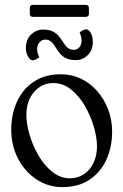

<svg xmlns="http://www.w3.org/2000/svg" viewBox="-20 -755 505 786"><path d="M235 11Q177 11 129.5 -20.5Q82 -52 54 -105.5Q26 -159 26 -224Q26 -286 49 -337.5Q72 -389 117.5 -420Q163 -451 230 -451Q273 -451 311 -433Q349 -415 377.5 -382.5Q406 -350 422.5 -307.5Q439 -265 439 -216Q439 -154 416 -102.5Q393 -51 347.5 -20Q302 11 235 11ZM267 -25Q298 -25 323 -41.5Q348 -58 362.5 -87.5Q377 -117 377 -156Q377 -192 364 -236.5Q351 -281 327.5 -321.5Q304 -362 271 -388.5Q238 -415 198 -415Q152 -415 120 -379Q88 -343 88 -284Q88 -248 101 -203.5Q114 -159 137.5 -118.5Q161 -78 194 -51.5Q227 -25 267 -25ZM238 -583Q249 -565 259 -558Q269 -551 281 -551Q296 -551 305 -561.5Q314 -572 314 -588Q314 -596 312 -604.5Q310 -613 306 -622Q312 -627 319.5 -631Q327 -635 333 -635Q343 -635 351.5 -620Q360 -605 360 -584Q360 -549 339 -529Q318 -509 291 -509Q265 -509 249.5 -517Q234 -525 225 -536.5Q216 -548 209 -559Q198 -578 188 -585.5Q178 -593 166 -593Q151 -593 141.5 -581.5Q132 -570 132 -555Q132 -538 141 -521Q135 -516 127.5 -512Q120 -508 113 -508Q104 -508 95 -523Q86 -538 86 -558Q86 -594 107.5 -614Q129 -634 156 -634Q181 -634 196.5 -626Q212 -618 221.5 -606Q231 -594 238 -583ZM344 -699Q344 -686 331 -686H115Q102 -686 102 -699V-722Q102 -735 115 -735H331Q344 -735 344 -722Z"/></svg>

Font: Young Serif Light
Style: Regular
Weight: 300
Designer: Bastien Sozeau
Foundry: NBR — Bastien Sozeau
Version: Version 5.001